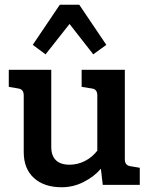

<svg xmlns="http://www.w3.org/2000/svg" viewBox="-20 -779 632 809"><path d="M569 -72V0H413L405 -68Q377 -35 333 -12.5Q289 10 240 10Q166 10 123 -29Q80 -68 80 -138V-377Q80 -390 74.5 -397Q69 -404 58 -406L17 -413V-485H196V-160Q196 -123 215.5 -104Q235 -85 273 -85Q307 -85 337.5 -100.5Q368 -116 390 -144V-377Q390 -403 368 -406L324 -413V-485H506V-108Q506 -95 511.5 -88Q517 -81 528 -79ZM373 -550 273 -678 172 -550 118 -590 232 -759H314L428 -590Z"/></svg>

Font: Enriqueta SemiBold
Style: Regular
Weight: 600
Designer: Viviana Monsalve, Gustavo Ibarra
Foundry: 72Puntos
Version: Version 2.000